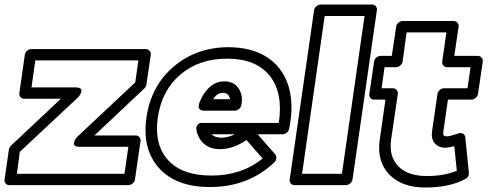

<svg xmlns="http://www.w3.org/2000/svg" viewBox="-20 -787 2138 842"><path d="M0 0 19 -130.9Q20.5 -140.6 27.8 -147.9L247.1 -354H85.9Q75.2 -354 69.3 -361.8Q63.5 -369.6 64.9 -378.9L88.9 -546.9Q90.3 -557.6 99.1 -564.7Q107.9 -571.8 117.2 -571.8H619.1Q629.9 -571.8 636.2 -563.7Q642.6 -555.7 641.1 -546.9L622.1 -416Q620.6 -406.7 612.8 -398.9L394 -192.9H575.2Q585.9 -192.9 591.8 -185.1Q597.7 -177.2 596.2 -168L571.8 0Q570.3 10.7 561.3 17.8Q552.2 24.9 543 24.9H21Q10.3 24.9 4.4 17.1Q-1.5 9.3 0 0ZM54.2 -24.9H525.9L543 -143.1H330.1Q315.9 -143.1 309.6 -147.5Q303.2 -151.9 304 -158Q304.7 -164.1 307.4 -170.2Q310.1 -176.3 313.5 -180.7L316.9 -185.1L573.2 -425.8L586.9 -522H134.8L118.2 -403.8H311Q325.2 -403.8 331.5 -399.4Q337.9 -395 337.2 -388.9Q336.4 -382.8 333.7 -376.7Q331.1 -370.6 327.6 -366.2L324.2 -361.8L66.9 -121.1Z M622.1 -271Q642.1 -410.6 742.2 -495.4Q842.3 -580.1 983.9 -580.1Q987.8 -580.1 995.8 -579.6Q1003.9 -579.1 1007.8 -579.1Q1101.6 -573.7 1163.3 -527.6Q1225.1 -481.4 1247.1 -402.6Q1269 -323.7 1248 -222.2Q1246.1 -211.9 1237.5 -205.1Q1229 -198.2 1219.7 -198.2H1109.9L1187 -109.9Q1192.9 -102.5 1191.7 -92.3Q1190.4 -82 1183.1 -75.2Q1069.3 33.2 900.9 33.2Q752.4 33.2 677.5 -49.8Q602.5 -132.8 622.1 -271ZM671.9 -271Q655.3 -153.3 716.8 -85.2Q778.3 -17.1 907.7 -17.1Q1039.6 -17.1 1131.8 -91.8L1061 -172.9Q1001.5 -132.8 944.8 -132.8Q904.3 -132.8 877.2 -154.3Q850.1 -175.8 841.8 -214.8Q838.9 -231.4 846.2 -239.7Q853.5 -248 862.3 -248H871.1H1202.6Q1222.7 -379.4 1162.8 -454.6Q1103 -529.8 976.1 -529.8Q853 -529.8 771 -460Q689 -390.1 671.9 -271ZM853 -332Q867.2 -373.5 896 -401.9Q924.8 -430.2 963.9 -430.2Q1005.4 -430.2 1026.4 -399.2Q1047.4 -368.2 1038.1 -325.2Q1036.6 -316.4 1028.3 -309.1Q1020 -301.8 1009.8 -301.8H874Q861.3 -301.8 855.7 -308.1Q850.1 -314.5 851.3 -321Q852.5 -327.6 853 -332ZM907.7 -198.2Q922.9 -183.1 951.7 -183.1Q978 -183.1 1010.7 -198.2ZM915 -352.1H988.8Q984.4 -379.9 957 -379.9Q932.1 -379.9 915 -352.1Z M1250.5 0 1357.4 -742.2Q1358.9 -752.9 1368.2 -760Q1377.4 -767.1 1386.7 -767.1H1611.8Q1622.6 -767.1 1628.4 -759.3Q1634.3 -751.5 1632.8 -742.2L1525.9 0Q1524.4 10.7 1515.1 17.8Q1505.9 24.9 1496.6 24.9H1271.5Q1260.7 24.9 1254.9 17.1Q1249 9.3 1250.5 0ZM1304.7 -24.9H1479.5L1578.6 -716.8H1403.8Z M1599.6 -375 1620.6 -517.1Q1622.1 -527.8 1630.6 -534.9Q1639.2 -542 1648.4 -542H1698.2L1717.3 -669.9Q1718.8 -680.7 1727.5 -687.7Q1736.3 -694.8 1745.6 -694.8H1969.2Q1980 -694.8 1986.3 -686.8Q1992.7 -678.7 1991.2 -669.9L1972.2 -542H2075.2Q2085.9 -542 2092.3 -533.9Q2098.6 -525.9 2097.2 -517.1L2076.2 -375Q2074.7 -364.3 2065.7 -357.2Q2056.6 -350.1 2047.4 -350.1H1944.3L1924.3 -210Q1922.4 -197.3 1926 -193.1Q1929.7 -189 1940.4 -189Q1951.7 -189 1989.3 -201.2Q1996.6 -205.6 2007.8 -201.9Q2019 -198.2 2020.5 -184.1L2036.1 -29.8Q2037.6 -10.7 2020.5 -2Q1952.1 35.2 1846.2 35.2Q1743.2 36.1 1687.3 -21.7Q1631.3 -79.6 1645.5 -175.8L1670.4 -350.1H1620.6Q1609.9 -350.1 1604 -357.9Q1598.1 -365.7 1599.6 -375ZM1653.3 -399.9H1703.1Q1712.4 -399.9 1719.2 -392.8Q1726.1 -385.7 1724.6 -375L1695.3 -175.8Q1684.6 -101.1 1726.6 -57.9Q1768.6 -14.6 1853.5 -15.1Q1926.3 -15.1 1983.4 -38.1L1972.2 -146Q1943.8 -139.2 1934.6 -139.2Q1903.3 -138.7 1886.7 -158.7Q1870.1 -178.7 1874.5 -210L1898.4 -375Q1899.9 -384.3 1908.2 -392.1Q1916.5 -399.9 1927.2 -399.9H2030.3L2043.5 -492.2H1940.4Q1931.2 -492.2 1924.6 -499.3Q1918 -506.3 1919.4 -517.1L1937.5 -645H1763.2L1745.6 -517.1Q1744.1 -507.8 1735.6 -500Q1727.1 -492.2 1716.3 -492.2H1666.5Z"/></svg>

Font: Trueno Black Outline
Style: Italic
Weight: 900
Width: 6
Designer: Julieta Ulanovsky
Foundry: Julieta Ulanovsky
Version: Version 3.001b | FøM Fix